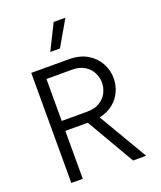

<svg xmlns="http://www.w3.org/2000/svg" viewBox="-176 -1103 1016 1213"><g transform="rotate(-20 332.5 -497.0)"><path d="M313 -823H248L333 -994H412ZM90 0V-740H340Q416 -740 466.5 -709.5Q517 -679 542.5 -631.5Q568 -584 568 -531Q568 -486 549.5 -444Q531 -402 493.5 -371Q456 -340 400 -328L593 0H505L318 -322H167V0ZM339 -671H167V-389H339Q389 -389 422.5 -409.5Q456 -430 472.5 -462.5Q489 -495 489 -530Q489 -565 472.5 -597.5Q456 -630 422.5 -650.5Q389 -671 339 -671Z"/></g></svg>

Font: Be Vietnam Pro Light
Style: Regular
Weight: 300
Designer: Lam Bao, Tony Le, Vietanh Nguyen
Foundry: Yellow Type Foundry
Version: Version 1.002; ttfautohint (v1.8.3)